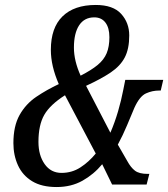

<svg xmlns="http://www.w3.org/2000/svg" viewBox="-20 -744 678 774"><path d="M208 10Q148 10 109.5 -13.5Q71 -37 52.5 -77.5Q34 -118 34 -167Q34 -236 59 -280.5Q84 -325 126 -353.5Q168 -382 217 -405Q185 -478 185 -543Q185 -632 232 -678Q279 -724 366 -724Q436 -724 468.5 -688Q501 -652 501 -601Q501 -547 483 -512.5Q465 -478 426.5 -452Q388 -426 327 -398L425 -209Q443 -251 456 -295.5Q469 -340 477 -382L485 -422H638L628 -379H621Q594 -379 568.5 -367.5Q543 -356 522 -310Q508 -277 492 -238.5Q476 -200 455 -161L493 -95Q507 -69 524 -56Q541 -43 575 -43H582L571 0H432L392 -82Q358 -41 312.5 -15.5Q267 10 208 10ZM305 -439Q348 -461 373.5 -482Q399 -503 410 -529.5Q421 -556 421 -594Q421 -632 405 -653Q389 -674 360 -674Q320 -674 299 -642Q278 -610 278 -552Q278 -499 305 -439ZM228 -47Q270 -47 304 -69Q338 -91 366 -125L242 -360Q182 -322 158.5 -281Q135 -240 135 -172Q135 -118 160 -82.5Q185 -47 228 -47Z"/></svg>

Font: Noto Serif ExtraCondensed Medium
Style: Italic
Weight: 500
Width: 2
Italic angle: -12°
Designer: Monotype Design Team
Foundry: Monotype Imaging Inc.
Version: Version 2.013; ttfautohint (v1.8.4.7-5d5b)